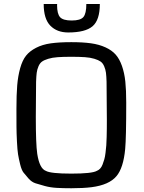

<svg xmlns="http://www.w3.org/2000/svg" viewBox="-20 -956 742 987"><path d="M64.5 0ZM346.7 11.7Q304.2 11.7 271.2 9.8Q238.3 7.8 210.4 0.2Q182.6 -7.3 162.8 -13.7Q143.1 -20 127.2 -37.8Q111.3 -55.7 101.1 -68.6Q90.8 -81.5 83.5 -111.6Q76.2 -141.6 72.8 -162.8Q69.3 -184.1 67.1 -228.5Q64.9 -272.9 64.7 -304.7Q64.5 -336.4 64.5 -396.5Q64.5 -468.8 68.4 -516.6Q72.3 -564.5 83.7 -605.5Q95.2 -646.5 114 -669.9Q132.8 -693.4 165.3 -710.2Q197.8 -727.1 241 -733.2Q284.2 -739.3 346.7 -739.3Q405.8 -739.3 447.8 -733.4Q489.7 -727.5 522.2 -712.6Q554.7 -697.8 574.5 -675.5Q594.2 -653.3 606.9 -617.2Q619.6 -581.1 624.3 -536.4Q628.9 -491.7 628.9 -427.7Q628.9 -247.1 623.5 -189.9Q614.3 -92.3 578.6 -50.3Q541 -5.4 450.7 6.3Q407.7 11.7 346.7 11.7ZM165.5 -535.6Q164.1 -445.3 164.1 -354Q164.1 -216.3 171.4 -165.5Q183.1 -89.4 215.8 -77.6Q240.2 -63.5 346.7 -63.5Q453.1 -63.5 477.5 -77.6Q486.8 -81.1 494.4 -88.9Q502 -96.7 507.1 -109.9Q512.2 -123 516.1 -136.5Q520 -149.9 522.5 -170.9Q524.9 -191.9 526.4 -208.7Q527.8 -225.6 528.3 -251.7Q528.8 -277.8 529.1 -294.9Q529.3 -312 529.3 -340.3Q529.3 -439 527.8 -535.6Q526.9 -564.9 524.7 -582Q522.5 -599.1 515.4 -615.5Q508.3 -631.8 497.1 -639.6Q485.8 -647.5 465.1 -653.8Q444.3 -660.2 416.5 -662.1Q388.7 -664.1 346.7 -664.1Q304.7 -664.1 276.9 -662.1Q249 -660.2 228.3 -653.8Q207.5 -647.5 196.3 -639.6Q185.1 -631.8 178 -615.5Q170.9 -599.1 168.7 -582Q166.5 -564.9 165.5 -535.6ZM204.6 -935.5H273.9Q273.4 -934.1 273.4 -929.7Q273.4 -884.8 288.8 -867.7Q304.2 -850.6 348.6 -850.6Q393.6 -850.6 408.7 -868.4Q423.8 -886.2 423.8 -935.5H493.2Q493.2 -853 455.8 -821Q418.5 -789.1 330.6 -789.1Q272.9 -789.1 238.8 -824Q204.6 -858.9 204.6 -935.5Z"/></svg>

Font: Coda
Style: Regular
Weight: 400
Designer: vernon adams
Foundry: vernon adams
Version: Version 2.001; ttfautohint (v0.8) -r 50 -G 200 -x